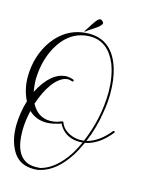

<svg xmlns="http://www.w3.org/2000/svg" viewBox="-120 -720 718 938"><g transform="rotate(15 239.5 -251.5)"><path d="M55 -126Q42 -72 42 -22Q42 105 117 128Q133 132 150 132Q161 132 173 131Q247 112 307 21Q324 -6 341 -43Q333 -42 326 -42Q263 -42 229 -87Q222 -96 218 -106Q204 -100 191 -98Q166 -91 144 -91Q91 -91 55 -126ZM246 -553Q140 -553 81 -446Q46 -381 41 -301Q40 -290 40 -281Q41 -248 46 -220Q103 -330 179 -335Q199 -335 218 -328Q221 -325 221 -323Q220 -319 216 -318Q216 -318 215 -318Q204 -322 193 -323Q178 -322 164 -315Q138 -301 115 -269Q85 -227 65 -165Q98 -104 159 -104Q176 -104 193 -108Q206 -112 218 -117L220 -118Q223 -116 225 -114Q238 -76 285 -59Q305 -52 326 -52Q336 -52 345 -53Q399 -180 400 -314Q399 -394 376 -453Q334 -552 246 -553ZM176 140Q170 143 150 144Q145 144 141 144Q73 144 39.5 92Q6 40 6 -40Q7 -104 26 -167Q-1 -220 -1 -285Q0 -392 58 -473Q126 -564 235 -565Q354 -565 394 -432Q410 -378 410 -310Q410 -264 402 -217Q390 -134 357 -55Q419 -71 471 -136Q473 -137 475 -137Q478 -136 480 -132Q479 -130 478 -129Q421 -57 352 -44Q333 -2 315 26Q253 121 176 140ZM287 -632Q283 -643 271 -647Q259 -647 244 -624Q238 -617 228 -600Q214 -578 209 -571L211 -568Q215 -573 258 -601Q262 -603 264 -605Q286 -621 287 -632Z"/></g></svg>

Font: Maria
Style: Christmas
Weight: 400
Designer: Muhammad Yoni
Version: Version 001.000